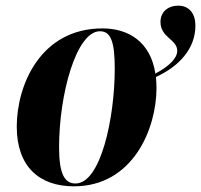

<svg xmlns="http://www.w3.org/2000/svg" viewBox="-20 -646 708 676"><path d="M240 10C449 10 531 -194 531 -336C531 -350 530 -363 529 -375C610 -412 668 -474 668 -556C668 -597 647 -626 608 -626C568 -626 545 -601 545 -569C545 -513 604 -508 604 -467C604 -440 573 -411 527 -387C510 -499 432 -546 341 -546C123 -546 39 -347 39 -200C39 -59 119 10 240 10ZM246 0C207 0 188 -34 188 -128C188 -312 248 -536 332 -536C371 -536 384 -497 384 -404C384 -232 335 0 246 0Z"/></svg>

Font: Noto Serif Display Condensed ExtraBold
Style: Italic
Weight: 800
Width: 3
Italic angle: -12°
Designer: Monotype Design Team
Foundry: Monotype Imaging Inc.
Version: Version 2.009